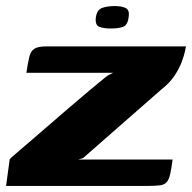

<svg xmlns="http://www.w3.org/2000/svg" viewBox="-33 -613 633 633"><path d="M225 -87H536Q532 -56 528 -38.5Q524 -21 516.5 -12.5Q509 -4 494.5 -2Q480 0 453 0H-13L-1 -88Q0 -90 17.5 -105Q35 -120 63.5 -144.5Q92 -169 126 -198.5Q160 -228 195 -258Q230 -288 261 -314Q292 -340 313 -357Q320 -363 328 -367Q336 -371 340 -373H54Q59 -406 63.5 -425Q68 -444 80 -452Q92 -460 119 -460H580Q580 -459 577 -444.5Q574 -430 566 -408.5Q558 -387 542 -363Q526 -339 499 -318L241 -92ZM333 -519Q309 -519 294.5 -524.5Q280 -530 283 -556Q287 -581 304 -587Q321 -593 345 -593Q368 -593 381.5 -586.5Q395 -580 391 -556Q388 -530 372.5 -524.5Q357 -519 333 -519Z"/></svg>

Font: Genos
Style: Bold Italic
Weight: 700
Italic angle: -8°
Version: Version 1.010